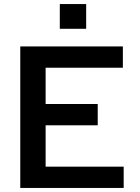

<svg xmlns="http://www.w3.org/2000/svg" viewBox="-20 -927 690 947"><path d="M80 0V-698H586V-593H205V-414H462V-309H205V-105H590V0ZM275 -785V-907H405V-785Z"/></svg>

Font: Azeret Mono Thin Medium
Style: Regular
Weight: 500
Version: Version 1.002